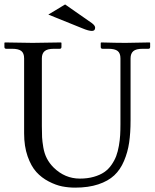

<svg xmlns="http://www.w3.org/2000/svg" viewBox="-20 -839 701 871"><path d="M275.4 -818.8 396.5 -734.4Q411.6 -723.1 411.6 -713.4Q411.6 -698.7 397 -698.7Q381.8 -698.7 354 -710.4L199.2 -772.9ZM320.8 12.2Q291 12.2 262.2 6.6Q233.4 1 200.9 -15.9Q168.5 -32.7 144.8 -58.8Q121.1 -85 105.2 -130.1Q89.4 -175.3 89.4 -233.9V-574.2Q89.4 -597.7 76.7 -607.7Q64 -617.7 34.7 -617.7H8.3Q0 -617.7 0 -626V-644.5L2 -646.5Q88.9 -644.5 127.9 -644.5L256.8 -646.5L258.8 -644.5V-626Q258.8 -617.7 251 -617.7H224.6Q194.8 -617.7 182.4 -606.9Q169.9 -596.2 169.9 -574.2V-267.1Q169.9 -234.9 170.9 -216.3Q171.9 -197.8 176.5 -170.2Q181.2 -142.6 192.6 -120.4Q204.1 -98.1 223.1 -79.1Q274.4 -28.8 342.3 -28.8Q377.4 -28.8 405.5 -36.9Q433.6 -44.9 452.6 -57.9Q471.7 -70.8 485.6 -90.8Q499.5 -110.8 507.1 -130.9Q514.6 -150.9 519.3 -177.5Q523.9 -204.1 525.1 -226.1Q526.4 -248 526.4 -275.4V-574.2Q526.4 -597.7 513.7 -607.7Q501 -617.7 471.7 -617.7H445.3Q437 -617.7 437 -626V-644.5L439 -646.5Q510.3 -644.5 549.3 -644.5L659.2 -646.5L661.1 -644.5V-626Q661.1 -617.7 653.3 -617.7H627Q597.2 -617.7 584.7 -606.9Q572.3 -596.2 572.3 -574.2V-293Q572.3 -236.3 565.9 -192.6Q559.6 -148.9 542.7 -109.1Q525.9 -69.3 498.3 -43.5Q470.7 -17.6 425.8 -2.7Q380.9 12.2 320.8 12.2Z"/></svg>

Font: Libertinage
Style: l
Weight: 400
Designer: OSP
Foundry: OSP
Version: Version 1.0; 2008; OFL relea